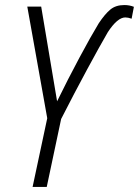

<svg xmlns="http://www.w3.org/2000/svg" viewBox="-20 -740 550 760"><path d="M165 0 222 -269Q274 -371 324.5 -464.5Q375 -558 407 -613Q445 -671 476 -671Q487 -671 501 -666L510 -713Q493 -720 472 -720Q438 -720 416.5 -702Q395 -684 371 -648Q340 -597 294 -511Q248 -425 206 -339L143 -714H88L167 -272L109 0Z"/></svg>

Font: Noto Sans UI SemiCondensed Light
Style: Italic
Weight: 300
Width: 4
Designer: Monotype Design Team
Foundry: Monotype Imaging Inc.
Version: 1.001